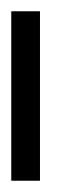

<svg xmlns="http://www.w3.org/2000/svg" viewBox="-20 -321 149 341"><path d="M0 0V-301H51V0Z"/></svg>

Font: Chathura ExtraBold
Style: Regular
Weight: 800
Designer: Appaji Ambarisha Darbha
Foundry: Aditya Fonts
Version: Version 1.002 2016